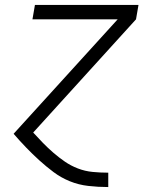

<svg xmlns="http://www.w3.org/2000/svg" viewBox="-20 -540 640 775"><path d="M416 215Q376 215 336.5 210.5Q297 206 261.5 191.5Q226 177 196 154.5Q166 132 138.5 107Q111 82 85 55Q59 28 35 0L455 -462H111L121 -520H539L529 -462L114 -5Q133 16 153.5 37Q174 58 196 77Q218 96 242 112.5Q266 129 294.5 140Q323 151 354 154Q385 157 416 157H417V215Z"/></svg>

Font: Iosevka Light Extended
Style: Italic
Weight: 300
Width: 7
Italic angle: -9°
Monospace: yes
Designer: Belleve Invis
Foundry: Belleve Invis
Version: Version 32.5.0; ttfautohint (v1.8.4)